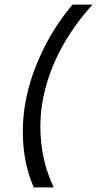

<svg xmlns="http://www.w3.org/2000/svg" viewBox="-20 -777 424 838"><path d="M127.4 41Q79.6 -67.9 79.6 -202.1Q79.6 -381.3 169.9 -563.5Q221.7 -668.9 296.9 -756.8H383.8Q215.3 -570.3 169.9 -356Q156.2 -291 156.2 -225.6Q156.2 -81.1 214.4 41Z"/></svg>

Font: Tuffy
Style: Italic
Weight: 400
Italic angle: -12°
Designer: Thatcher Ulrich, Karoly Barta and Michael Everson
Version: Version 001.271